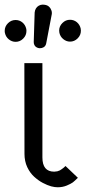

<svg xmlns="http://www.w3.org/2000/svg" viewBox="-37 -791 362 811"><path d="M212.9 -661.6C212.9 -659.2 213.4 -656.2 213.9 -652.3C216.3 -641.6 221.7 -632.8 230 -626C238.3 -619.1 248 -615.2 258.8 -615.2C271 -615.2 281.7 -619.6 291 -628.9C300.3 -638.2 304.7 -648.9 304.7 -661.6C304.7 -665.5 304.2 -668.5 303.7 -670.9C301.3 -681.2 295.9 -690.4 287.6 -697.3C279.3 -704.1 269.5 -707.5 258.8 -707.5C246.6 -707.5 235.8 -703.1 226.6 -693.8C217.3 -684.6 212.9 -673.8 212.9 -661.6ZM-17.1 -660.6C-17.1 -656.2 -16.6 -653.3 -16.1 -651.4C-13.7 -640.6 -8.3 -631.8 0 -625C8.3 -618.2 18.1 -614.3 28.8 -614.3C41 -614.3 51.8 -618.7 61 -627.9C70.3 -637.2 74.7 -647.9 74.7 -660.6C74.7 -664.6 74.2 -667.5 73.7 -669.9C71.3 -680.2 65.9 -689.5 57.6 -696.3C49.3 -703.1 39.6 -706.5 28.8 -706.5C16.6 -706.5 5.9 -702.1 -3.4 -692.9C-12.7 -683.6 -17.1 -672.9 -17.1 -660.6ZM105.5 -613.3C105.5 -608.4 106.4 -604.5 108.4 -600.6L111.3 -596.2C115.7 -591.3 121.6 -588.4 128.9 -587.4H131.8C137.2 -587.4 142.1 -588.4 147 -591.3C153.3 -594.7 156.7 -600.6 158.2 -607.9L181.6 -730.5C181.6 -731.9 182.1 -733.9 182.1 -735.4C182.1 -742.7 180.2 -748.5 176.8 -754.4C175.8 -755.9 174.8 -757.3 173.3 -759.3C168 -766.1 160.2 -770 150.4 -771C147.9 -771.5 146 -771.5 143.6 -771.5C137.7 -771.5 132.3 -770 127 -767.1C116.7 -761.2 110.8 -751.5 109.4 -738.3ZM65.9 -524.4 66.4 -141.1C66.4 -120.6 70.3 -101.6 78.1 -85C85.9 -68.4 95.7 -55.2 106.9 -44.9C118.2 -34.7 130.4 -25.4 143.6 -18.6C156.7 -11.7 168.5 -6.8 179.2 -3.9C189.9 -1 199.2 0 207 0C220.7 0 233.4 -2.4 245.1 -7.3C256.8 -12.2 265.1 -16.6 270.5 -20.5C275.9 -24.4 282.7 -31.2 292 -40L239.7 -89.8L232.4 -83L224.6 -77.1L215.8 -71.3L205.1 -67.4L191.9 -65.9C158.7 -65.9 142.1 -85.9 142.1 -126V-524.4Z"/></svg>

Font: Tuffy
Style: Regular
Weight: 500
Designer: Thatcher Ulrich, Karoly Barta and Michael Everson
Version: Version 001.270